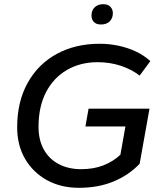

<svg xmlns="http://www.w3.org/2000/svg" viewBox="-20 -887 770 917"><path d="M357 10Q271 10 204.5 -26.5Q138 -63 100 -128Q62 -193 62 -279Q62 -401 112 -491Q162 -581 251 -629.5Q340 -678 456 -678Q502 -678 546.5 -668.5Q591 -659 630 -640.5Q669 -622 698 -595L647 -526Q608 -556 556.5 -573Q505 -590 446 -590Q364 -590 300 -553Q236 -516 200 -447Q164 -378 164 -281Q164 -218 189.5 -172.5Q215 -127 261 -103Q307 -79 367 -79Q428 -79 474.5 -97.5Q521 -116 555 -148L579 -283H388L403 -368H694L647 -105Q596 -51 523 -20.5Q450 10 357 10ZM462 -770Q440 -770 428.5 -782Q417 -794 417 -813Q417 -838 432.5 -852.5Q448 -867 473 -867Q496 -867 507.5 -854.5Q519 -842 519 -824Q519 -800 504 -785Q489 -770 462 -770Z"/></svg>

Font: Gantari Medium
Style: Italic
Weight: 500
Italic angle: -10°
Designer: Anugrah Pasau
Foundry: Lafontype
Version: Version 1.000